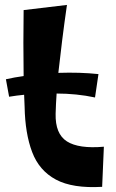

<svg xmlns="http://www.w3.org/2000/svg" viewBox="-20 -758 472 780"><path d="M395 1Q275 8 207 -28.5Q139 -65 110.5 -140.5Q82 -216 80 -324Q79 -349 78 -373Q47 -370 17 -365L4 -436Q39 -444 76 -449Q75 -517 75 -584Q75 -651 76 -717L252 -738Q241 -662 232.5 -593.5Q224 -525 217 -462Q304 -465 380 -457L366 -362Q329 -370 289.5 -374Q250 -378 210 -378Q207 -335 206 -296Q204 -214 252 -183.5Q300 -153 402 -162Z"/></svg>

Font: Marhey SemiBold
Style: Regular
Weight: 600
Designer: Nur Syamsi & Bustanul Arifin
Foundry: Namelatype
Version: Version 1.000; ttfautohint (v1.8.4.7-5d5b)